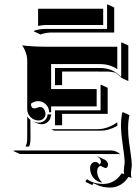

<svg xmlns="http://www.w3.org/2000/svg" viewBox="-20 -679 626 864"><path d="M39.1 0 46.9 -2H478.5Q491 -2 502.2 2.7Q513.4 7.3 521.5 15.6L517.8 14.6Q513.4 13.9 508.5 14.2L69.1 13.9ZM79.6 -474.6Q132.1 -468.8 187.5 -468.8H507.8V-367.7Q474.6 -390.6 429.7 -390.6H210V-278.3H415V-200.2H210V-173.8H201.2Q201.2 -194.3 186.5 -209.1Q171.9 -223.9 151.4 -223.9Q133.3 -223.9 119.4 -212.2Q119.4 -191.4 134.5 -191.2Q139.6 -191.2 147.3 -194.2Q155 -197.3 160.2 -197.3Q171.6 -197.3 178.1 -187.3Q184.6 -177.2 184.6 -166.3Q184.6 -154.1 175.7 -145.5Q166.7 -137 154.3 -137Q132.8 -137 117.7 -151.9Q102.5 -166.7 102.5 -187.7V-405.3Q102.5 -424.3 96.1 -442.7Q89.6 -461.2 79.6 -474.6ZM94.7 -19.5Q98.9 -26.9 100.7 -35.8Q102.5 -44.7 102.5 -62.5V-154.8Q108.4 -146 116.7 -139.6L117.2 -55.7Q117.2 -35.2 111.3 -19.5ZM127.9 -132.8V-133.1Q140.4 -127.2 154.3 -127.2Q170.2 -127.2 181.8 -137.8Q193.4 -148.4 194.3 -164.1H210V-157.5H208.5Q207.5 -141.8 195.8 -131Q184.1 -120.1 168 -120.1Q155 -120.1 142.1 -126.2ZM131.8 -538.1 133.8 -540.8Q159.4 -548.8 181.9 -548.8H461.9V-657.2L463.9 -659.2L493.9 -645.3V-532.7H211.9Q188 -532.7 161.9 -523.9ZM151.4 -562.3V-639.6H444.3V-566.4H183.8Q171.1 -566.4 151.4 -562.3ZM210 -97.7H418Q442.6 -97.7 465.9 -106.4Q489.3 -115.2 507.8 -128.9Q507.8 -121.1 508.1 -113Q470.7 -91.1 432.1 -91.1H224.1ZM227.5 -115.2V-182.6H432.6V-295.9L434.6 -297.9L464.6 -283.7V-166.5L259.5 -166.7V-115.2ZM227.5 -295.9V-373H429.7Q458.5 -373 481.7 -363.4Q504.9 -353.8 525.4 -333V-486.3L527.3 -488.3L557.4 -474.4V-314L527.3 -328.1Q513.9 -342.5 500 -351.6Q481.9 -356.9 459.7 -356.9L259.5 -357.2V-295.9ZM365.2 135.5Q366.9 131.3 372.3 127.9Q401.4 148.7 445.3 148.7Q470 148.7 491 136.6Q512 124.5 525.4 103.5Q525.9 102.5 526.9 102.1Q527.8 101.6 528.6 101.6H529.3Q533.2 101.6 539.1 104.5Q537.1 94.7 537.1 87.9Q537.1 83 539.1 67.4Q541 55.7 541 48.1Q541 31.5 532.7 -24.4Q524.4 -80.3 524.4 -115.2Q524.4 -142.3 528.8 -167.5L532.2 -174.8L562.3 -160.9Q556.4 -132.6 556.4 -101.1Q556.4 -74 560.5 -41.6Q564.7 -9.3 568.8 18.4Q573 46.1 573 62Q573 72 571.2 82Q569.3 92 569.3 101.6Q569.3 112.5 572 122.1Q570.3 120.8 568.1 120.1Q562.7 117.7 559.8 117.4Q557.6 117.4 556.9 118.7Q543.5 139.9 522.1 152.5Q500.7 165 475.6 165Q442.9 165 418.2 153.6L400.9 145.5Q396.5 148.9 396.5 154.3L366.5 140.4ZM385.3 77.1Q385.3 65.7 392.1 57.7Q398.9 49.8 408.7 49.8Q414.1 49.8 419.4 52.6Q424.8 55.4 426 61.3Q429.4 60.3 431.8 56.6Q434.1 53 434.1 47.9Q434.1 40.8 429.8 35Q425.5 29.3 418.5 26.4L420.7 25.4L450.9 39.3Q457.8 42.5 461.9 48.6Q466.1 54.7 466.1 61.8Q466.1 68.4 462.6 73Q459.2 77.6 454.3 77.6L431.9 67.1Q425.3 69.6 421.3 76Q417.2 82.5 417.2 91.3Q417.2 106 423 118.8Q428.7 131.6 438.5 140.4L440.4 142.6Q417 140.6 401.1 121.7Q385.3 102.8 385.3 77.1Z"/></svg>

Font: AgreloyS1
Style: Medium
Weight: 400
Designer: gluk
Foundry: gluk
Version: Version 0.27